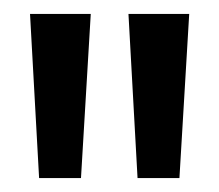

<svg xmlns="http://www.w3.org/2000/svg" viewBox="-20 -720 313 275"><path d="M36 -465 23 -700H110L96 -465ZM177 -465 164 -700H251L237 -465Z"/></svg>

Font: Bricolage Grotesque SemiCondensed
Style: Regular
Weight: 400
Width: 4
Designer: Mathieu Triay
Foundry: Atelier Triay
Version: Version 1.001;gftools[0.9.33.dev8+g029e19f]